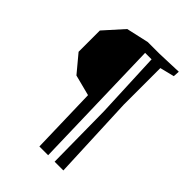

<svg xmlns="http://www.w3.org/2000/svg" viewBox="-229 -812 1008 1008"><g transform="rotate(45 275.5 -307.5)"><path d="M355 -700 492 -705 490 -670 410 -650V-378L430 90H365L361 -280L345 -650H297L317 90H252L242 -281L126 -311L46 -407V-565L142 -672L267 -700Z"/></g></svg>

Font: Alike Angular
Style: Regular
Weight: 400
Version: Version 1.210